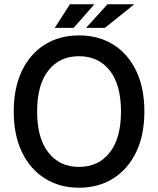

<svg xmlns="http://www.w3.org/2000/svg" viewBox="-20 -865 737 895"><path d="M348 10Q258 10 189.5 -33Q121 -76 82.5 -155.5Q44 -235 44 -345Q44 -456 82.5 -535.5Q121 -615 189.5 -657.5Q258 -700 348 -700Q439 -700 507.5 -657.5Q576 -615 614.5 -535.5Q653 -456 653 -345Q653 -235 614.5 -155.5Q576 -76 507.5 -33Q439 10 348 10ZM348 -87Q439 -87 491.5 -154Q544 -221 544 -345Q544 -470 491.5 -536.5Q439 -603 348 -603Q258 -603 205.5 -536.5Q153 -470 153 -345Q153 -221 205.5 -154Q258 -87 348 -87ZM381 -735 481 -845H606L469 -735ZM235 -735 306 -845H420L323 -735Z"/></svg>

Font: Radio Canada Big
Style: Regular
Weight: 400
Designer: Étienne Aubert Bonn
Foundry: Coppers and Brasses
Version: Version 1.001